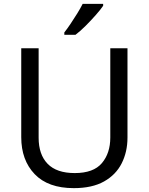

<svg xmlns="http://www.w3.org/2000/svg" viewBox="-20 -964 771 994"><path d="M640 -252Q640 -178 610 -118.5Q580 -59 518.5 -24.5Q457 10 362 10Q229 10 159.5 -62.5Q90 -135 90 -254V-714H180V-251Q180 -164 226.5 -116Q273 -68 367 -68Q464 -68 507.5 -119.5Q551 -171 551 -252V-714H640ZM514 -934Q502 -916 477 -887.5Q452 -859 423.5 -830.5Q395 -802 371 -784H313V-796Q328 -815 345.5 -841Q363 -867 380 -894.5Q397 -922 408 -944H514Z"/></svg>

Font: Noto Sans Old Permic
Style: Regular
Weight: 400
Designer: Monotype Design Team
Foundry: Monotype Imaging Inc.
Version: Version 2.001; ttfautohint (v1.8.4.7-5d5b)